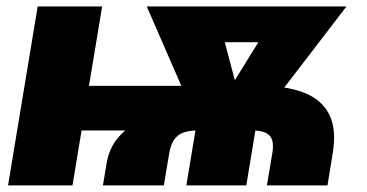

<svg xmlns="http://www.w3.org/2000/svg" viewBox="-20 -562 1113 582"><path d="M292 0 302.7 -64.5Q310.1 -110.4 335.2 -141.4Q360.4 -172.4 397.9 -191.9Q435.5 -211.4 481.2 -221.9Q526.9 -232.4 576.2 -236.1Q625.5 -239.7 673.8 -239.7L766.1 -302.2Q846.2 -302.2 900.4 -281.5Q954.6 -260.7 977.8 -215.3Q1001 -169.9 988.3 -95.7L972.7 0H789.1L805.2 -96.2Q809.6 -120.6 805.2 -136.2Q800.8 -151.9 785.9 -159.2Q771 -166.5 743.7 -166.5H578.6Q555.7 -166.5 538.1 -160.9Q520.5 -155.3 509 -140.1Q497.6 -125 492.7 -96.2L476.6 0ZM4.4 0 94.2 -542.5H289.6L199.7 0ZM96.7 -166.5 119.1 -301.8H603.5L581.5 -166.5ZM544.9 0 582 -224.1H763.7L726.6 0ZM586.4 -171.4 424.8 -542.5H632.8L711.4 -244.6L680.2 -171.4ZM651.9 -171.4 647.9 -247.6 830.1 -542.5H1030.3L745.6 -171.4ZM516.6 -434.1 534.2 -542.5H937.5L919.9 -434.1Z"/></svg>

Font: Inter 16pt Black
Style: Italic
Weight: 900
Italic angle: -9.3988°
Version: Version 4.001;git-66647c0bb